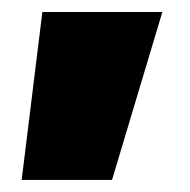

<svg xmlns="http://www.w3.org/2000/svg" viewBox="-20 -188 317 320"><path d="M16.1 111.9 50.6 -168H250.6L166.7 111.9Z"/></svg>

Font: Titillium Web SemiBold
Style: Regular
Weight: 600
Designer: Mohamed Gaber, Accademia di Belle Arti di Urbino
Foundry: Kief Type Foundry, Accademia di Belle Arti di Urbino
Version: Version 3.000; ttfautohint (v1.8.4)